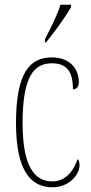

<svg xmlns="http://www.w3.org/2000/svg" viewBox="-20 -786 387 816"><path d="M171 -619V-606H176C214 -653 263 -721 282 -756V-766H237C223 -721 201 -678 171 -619ZM203 10C276 10 318 -46 318 -83C318 -98 315 -105 310 -110C295 -65 262 -15 203 -15C122 -15 76 -86 76 -264C76 -462 125 -517 200 -517C266 -517 290 -480 290 -406C302 -406 315 -414 315 -437C315 -495 276 -542 200 -542C108 -542 48 -479 48 -263C48 -55 114 10 203 10Z"/></svg>

Font: Noto Serif Devanagari ExtraCondensed Thin
Style: Regular
Weight: 100
Width: 2
Designer: Universal Thirst, Indian Type Foundry and the Monotype Design Team
Foundry: Monotype Imaging Inc.
Version: Version 2.004